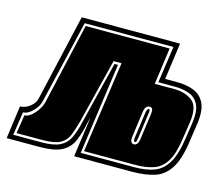

<svg xmlns="http://www.w3.org/2000/svg" viewBox="-108 -596 815 698"><g transform="rotate(15 299.0 -247.5)"><path d="M-31 0 -14 -124Q5 -124 22.5 -137.5Q40 -151 44 -168L119 -495H489L470 -357H515Q550 -357 577.5 -346.5Q605 -336 618.5 -308.5Q632 -281 625 -230L616 -170Q607 -97 585 -60.5Q563 -24 527.5 -12Q492 0 442 0H223L244 -150Q242 -145 241 -140Q240 -135 239 -131Q237 -127 237 -124L235 -115Q227 -79 214.5 -53.5Q202 -28 174.5 -14Q147 0 92 0ZM-11 -18H94Q141 -18 164.5 -30Q188 -42 198.5 -63.5Q209 -85 217 -115L218 -121Q219 -123 219 -124.5Q219 -126 220 -128L278 -362H291L243 -18H444Q489 -18 519.5 -29.5Q550 -41 569.5 -73.5Q589 -106 598 -170L607 -230Q613 -274 601.5 -297.5Q590 -321 566 -330Q542 -339 512 -339H449L469 -477H135L62 -167Q58 -145 39 -125.5Q20 -106 2 -106ZM-1 -27 10 -97Q28 -97 47.5 -119.5Q67 -142 72 -166L141 -468H457L438 -330H511Q553 -330 579.5 -309.5Q606 -289 598 -230L589 -170Q581 -109 563 -78.5Q545 -48 516 -37.5Q487 -27 445 -27H253L302 -371H272L212 -130Q203 -97 194 -74Q185 -51 163.5 -39Q142 -27 95 -27ZM421 -98Q428 -98 433 -103.5Q438 -109 440 -125L453 -219Q455 -235 452 -240Q449 -245 442 -245Q435 -245 429.5 -239.5Q424 -234 422 -219L409 -125Q407 -108 411 -104Q414 -98 421 -98ZM423 -107Q420 -107 419 -111Q417 -114 419 -125L432 -219Q435 -236 441 -236Q447 -236 444 -219L431 -125Q429 -114 428 -111Q427 -107 423 -107Z"/></g></svg>

Font: Alumni Sans Collegiate One SC
Style: Italic
Weight: 400
Italic angle: -8°
Designer: Robert E. Leuschke
Foundry: Robert E. Leuschke
Version: Version 1.100